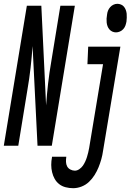

<svg xmlns="http://www.w3.org/2000/svg" viewBox="-61 -765 686 1008"><path d="M-41 0 80 -735H156L181 -212Q185 -269 191.5 -326.5Q198 -384 208 -441L256 -735H332L211 0H136L110 -523Q106 -466 99.5 -408.5Q93 -351 83 -294L35 0ZM548 -595Q538 -595 529 -599Q520 -603 513.5 -610.5Q507 -618 503.5 -627.5Q500 -637 499 -647Q498 -657 498.5 -667.5Q499 -678 501 -688Q502 -699 506 -709Q510 -719 517.5 -727.5Q525 -736 535 -740.5Q545 -745 555 -745Q565 -745 574.5 -741Q584 -737 590 -729.5Q596 -722 599.5 -712.5Q603 -703 604 -693Q605 -683 604.5 -672.5Q604 -662 603 -652Q601 -641 597.5 -631Q594 -621 586.5 -612.5Q579 -604 568.5 -599.5Q558 -595 548 -595ZM323 223Q303 223 283.5 218Q264 213 249.5 201.5Q235 190 226 174Q217 158 212.5 139Q208 120 208 100.5Q208 81 212 60V58H287V59Q285 72 285.5 85Q286 98 291.5 108.5Q297 119 308.5 125Q320 131 332 131Q344 131 355.5 123Q367 115 374 105Q381 95 386.5 83Q392 71 395.5 59.5Q399 48 402 36Q405 24 407 12L480 -428H398L402 -520H571L480 27Q477 49 471 70.5Q465 92 456.5 113Q448 134 435.5 154Q423 174 406 190Q389 206 367 214.5Q345 223 323 223Z"/></svg>

Font: Iosevka Semibold Extended
Style: Italic
Weight: 600
Width: 7
Italic angle: -9°
Monospace: yes
Designer: Belleve Invis
Foundry: Belleve Invis
Version: Version 32.5.0; ttfautohint (v1.8.4)